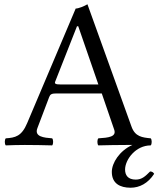

<svg xmlns="http://www.w3.org/2000/svg" viewBox="-20 -678 741 898"><path d="M701 135C697 128 691 124 682 124C660 146 644 162 615 162C578 162 565 141 565 115C565 69 614 2 685 2C691 -4 691 -25 685 -31C646 -35 612 -38 595 -86L389 -658C374 -649 347 -638 334 -638L107 -102C81 -40 51 -34 7 -31C1 -25 1 -4 7 2C33 1 66 0 96 0C137 0 187 1 224 2C230 -4 230 -25 224 -31C186 -34 139 -38 155 -79L210 -224C215 -237 221 -241 245 -241H456L514 -72C526 -38 488 -34 440 -31C434 -25 434 -4 440 2C477 1 532 0 571 0C581 0 590 0 599 0C539 27 503 84 503 126C503 180 541 200 591 200C632 200 672 180 701 135ZM263 -283C241 -283 234 -286 238 -296L340 -555H346L440 -283Z"/></svg>

Font: Libertinus Math
Style: Regular
Weight: 400
Designer: Philipp H. Poll, Khaled Hosny
Foundry: Caleb Maclennan
Version: Version 7.050;RELEASE